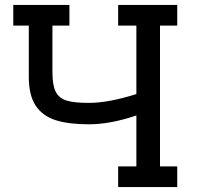

<svg xmlns="http://www.w3.org/2000/svg" viewBox="-20 -760 810 780"><path d="M630 -656V-84H700V0H460V-84H534V-291Q428 -255 341 -255Q260 -255 207 -271.5Q154 -288 125.5 -330Q97 -372 97 -448V-656H34V-740H262V-656H193V-467Q193 -413 206.5 -387Q220 -361 250.5 -351.5Q281 -342 341 -342Q421 -342 534 -378V-656H460V-740H700V-656Z"/></svg>

Font: Arvo
Style: Regular
Weight: 400
Designer: Anton Koovit (Cyrillic Expansion: Cyreal)
Foundry: Anton Koovit, Yassin Baggar
Version: Version 3.000